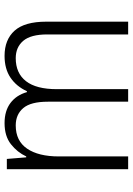

<svg xmlns="http://www.w3.org/2000/svg" viewBox="110 -692 582 842"><g transform="rotate(-90 401.0 -271.0)"><path d="M577 -542Q648 -542 687.5 -498Q727 -454 727 -359V0H671V-355Q671 -427 643 -460Q615 -493 567 -493Q501 -493 466 -448Q431 -403 431 -313V0H376V-352Q376 -427 348 -460Q320 -493 272 -493Q204 -493 170 -443Q136 -393 136 -304V0H80V-532H125L132 -447H136Q154 -486 189.5 -514Q225 -542 282 -542Q336 -542 370.5 -516Q405 -490 418 -444H422Q443 -490 481.5 -516Q520 -542 577 -542Z"/></g></svg>

Font: Noto Sans Lao Looped SemiCondensed Light
Style: Regular
Weight: 300
Width: 4
Designer: Mark Frömberg, Ben Mitchell
Foundry: The Fontpad Ltd
Version: Version 1.002; ttfautohint (v1.8.4.7-5d5b)